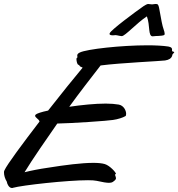

<svg xmlns="http://www.w3.org/2000/svg" viewBox="-100 -924 893 962"><path d="M481 -53C481 -60 451 -94 425 -102C411 -106 392 -108 368 -108C309 -108 224 -97 143 -84C94 -77 55 -69 23 -61C59 -121 143 -242 187 -305C258 -306 446 -319 466 -323C489 -326 517 -335 528 -342C531 -343 532 -348 532 -354C532 -369 521 -395 495 -400C477 -403 455 -405 430 -405C376 -405 308 -398 247 -389C293 -453 362 -542 404 -596C503 -609 708 -618 727 -621C747 -624 758 -632 762 -643C765 -654 763 -651 771 -659C772 -660 773 -661 773 -662C773 -665 767 -665 763 -667C762 -667 762 -669 762 -676C762 -682 760 -688 743 -691C716 -695 679 -697 639 -697C508 -697 335 -678 300 -661C289 -656 287 -650 287 -646C287 -643 288 -640 288 -637C288 -636 287 -635 285 -634C284 -633 283 -631 283 -628C283 -618 287 -601 292 -600C301 -597 297 -591 306 -589L314 -585C272 -535 207 -454 141 -370C107 -363 84 -355 79 -350C77 -348 76 -346 76 -344C76 -335 94 -327 97 -318C97 -317 98 -316 98 -315C13 -204 -64 -101 -78 -70C-80 -67 -80 -63 -80 -59C-80 -46 -75 -28 -66 -14C-64 0 -54 18 -40 18C-38 18 -37 18 -35 17C11 4 237 -21 341 -21C360 -21 375 -20 384 -18C415 -11 434 -8 446 -8C464 -8 467 -14 476 -21C479 -24 481 -27 481 -31C481 -38 476 -46 476 -49C476 -50 477 -51 479 -51C480 -51 481 -52 481 -53ZM619 -893C580 -866 456 -774 450 -758C449 -757 449 -755 449 -754C449 -748 458 -747 466 -747C470 -747 475 -748 479 -748C481 -748 485 -747 487 -747C491 -746 505 -743 510 -743C527 -743 585 -809 636 -842C653 -796 641 -742 665 -742C674 -743 684 -744 695 -744C702 -744 723 -746 724 -750C725 -752 725 -754 725 -756C725 -767 716 -782 710 -815C694 -897 698 -891 690 -902C689 -904 679 -904 678 -904C676 -904 664 -902 662 -902C659 -902 645 -904 642 -904C636 -904 626 -897 619 -893Z"/></svg>

Font: Oregano
Style: Italic
Weight: 400
Italic angle: -12°
Designer: Astigmatic (AOETI)
Foundry: Astigmatic (AOETI)
Version: Version 1.000